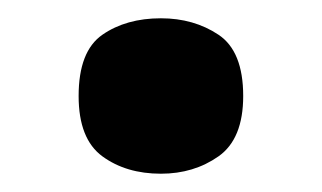

<svg xmlns="http://www.w3.org/2000/svg" viewBox="-20 -459 352 210"><path d="M156 -269Q118 -269 92 -288Q66 -307 66 -354Q66 -403 92 -421Q118 -439 156 -439Q192 -439 219 -421Q246 -403 246 -354Q246 -307 219 -288Q192 -269 156 -269Z"/></svg>

Font: Noto Serif Lao ExtraBold
Style: Regular
Weight: 800
Designer: Monotype Design Team
Foundry: Monotype Imaging Inc.
Version: Version 2.003; ttfautohint (v1.8.4.7-5d5b)